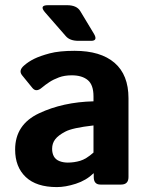

<svg xmlns="http://www.w3.org/2000/svg" viewBox="-20 -721 588 750"><path d="M156.7 -671.9Q131.3 -700.7 167.5 -700.7H241.7Q279.8 -700.7 293.5 -677.7L346.2 -590.3Q363.8 -561.5 335.9 -561.5H286.6Q252.9 -561.5 237.3 -579.6ZM39.1 -136.7Q39.1 -234.4 132.3 -278.3Q225.6 -322.3 345.2 -325.2V-344.7Q345.2 -389.6 322.8 -408.2Q300.3 -426.8 260.3 -426.8Q231.9 -426.8 210.2 -418.7Q188.5 -410.6 172.6 -400.1Q156.7 -389.6 144 -378.9Q121.6 -359.4 106.9 -377L66.4 -426.8Q51.3 -445.3 73.7 -464.8Q90.8 -480 113.5 -491.2Q136.2 -502.4 173.8 -512.5Q211.4 -522.5 271.5 -522.5Q373 -522.5 427.5 -475.6Q481.9 -428.7 481.9 -337.4V-29.3Q481.9 0 452.6 0H372.6Q346.2 0 346.2 -29.3V-43.9H345.2Q316.4 -16.1 276.1 -3.2Q235.8 9.8 202.1 9.8Q122.1 9.8 80.6 -29.5Q39.1 -68.8 39.1 -136.7ZM183.6 -139.6Q183.6 -122.6 190.4 -110.1Q197.3 -97.7 211.9 -91.8Q226.6 -85.9 244.6 -85.9Q269.5 -85.9 293 -92.8Q316.4 -99.6 345.2 -125V-231Q263.2 -221.7 235.4 -207Q207.5 -192.4 195.6 -176.8Q183.6 -161.1 183.6 -139.6Z"/></svg>

Font: Istok Web
Style: Bold
Weight: 700
Designer: Andrey V. Panov
Foundry: Andrey V. Panov
Version: Version 1.0.2g